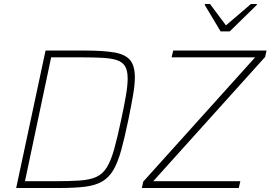

<svg xmlns="http://www.w3.org/2000/svg" viewBox="-20 -941 1354 961"><path d="M61 0 208 -688H404Q497 -688 552 -678.5Q607 -669 631 -640.5Q655 -612 655 -554Q655 -517 646 -465Q637 -413 623 -344Q604 -252 587 -190.5Q570 -129 548 -91Q526 -53 492 -33Q458 -13 406 -6.5Q354 0 276 0ZM105 -34H254Q330 -34 380 -37.5Q430 -41 462 -55.5Q494 -70 514.5 -103Q535 -136 551.5 -194.5Q568 -253 587 -344Q602 -414 610.5 -464Q619 -514 619 -548Q619 -587 606.5 -608.5Q594 -630 566.5 -639.5Q539 -649 494.5 -651.5Q450 -654 385 -654H236ZM690 0 697 -32 1257 -654H839L847 -688H1314L1307 -656L747 -34H1183L1175 0ZM1084 -784 1005 -916 1006 -921H1031L1111 -814L1236 -921H1266L1265 -916L1130 -784Z"/></svg>

Font: Saira Thin Thin
Style: Italic
Weight: 250
Italic angle: -12°
Version: Version 1.101